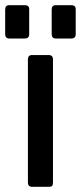

<svg xmlns="http://www.w3.org/2000/svg" viewBox="-40 -723 313 743"><path d="M-20 -591V-686Q-20 -703 -4 -703H56Q73 -703 73 -687V-591Q73 -574 56 -574H-4Q-20 -574 -20 -591ZM160 -591V-686Q160 -703 176 -703H236Q253 -703 253 -687V-591Q253 -574 236 -574H176Q160 -574 160 -591ZM68 -17V-493Q68 -510 84 -510H148Q165 -510 165 -493V-17Q165 -7 161.5 -3.5Q158 0 149 0H85Q68 0 68 -17Z"/></svg>

Font: Rajdhani Semibold
Style: Regular
Weight: 600
Designer: Satya Rajpurohit, Jyotish Sonowal
Foundry: Indian Type Foundry
Version: Version 1.200;PS 1.0;hotconv 1.0.78;makeotf.lib2.5.61930; tt